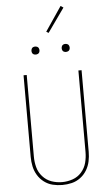

<svg xmlns="http://www.w3.org/2000/svg" viewBox="-72 -1214 720 1266"><g transform="rotate(-5 288.0 -580.5)"><path d="M288 8Q320 8 351 0.5Q382 -7 408 -26.5Q434 -46 450.5 -73.5Q467 -101 473.5 -132Q480 -163 480 -195V-735H459V-195Q459 -159 450 -124.5Q441 -90 417 -62.5Q393 -35 358.5 -23Q324 -11 288 -11Q252 -11 218 -23Q184 -35 159.5 -62.5Q135 -90 126 -124.5Q117 -159 117 -195V-735H96V-195Q96 -163 102.5 -132Q109 -101 125.5 -73.5Q142 -46 168 -26.5Q194 -7 225 0.5Q256 8 288 8ZM388 -864Q395 -864 402 -867Q409 -870 412 -876.5Q415 -883 415 -890Q415 -897 412 -904Q409 -911 402 -914Q395 -917 388 -917Q381 -917 374.5 -914Q368 -911 365 -904Q362 -897 362 -890Q362 -883 365 -876.5Q368 -870 374.5 -867Q381 -864 388 -864ZM188 -864Q195 -864 202 -867Q209 -870 212 -876.5Q215 -883 215 -890Q215 -897 212 -904Q209 -911 202 -914Q195 -917 188 -917Q181 -917 174.5 -914Q168 -911 165 -904Q162 -897 162 -890Q162 -883 165 -876.5Q168 -870 174.5 -867Q181 -864 188 -864ZM285 -999 397 -1157 379 -1169 270 -1008Z"/></g></svg>

Font: Iosevka Sparkle Thin
Style: Regular
Weight: 100
Designer: Belleve Invis
Foundry: Belleve Invis
Version: Version 4.5.0; ttfautohint (v1.8.3)